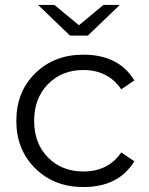

<svg xmlns="http://www.w3.org/2000/svg" viewBox="-20 -751 603 776"><path d="M335 -607H263L134 -731H200L299 -649L398 -731H464ZM317 -58Q418 -58 470 -135L523 -99Q459 5 317 5Q199 5 122.5 -70.5Q46 -146 46 -263Q46 -380 122.5 -455Q199 -530 317 -530Q460 -530 523 -426L470 -390Q417 -468 317 -468Q230 -468 174 -411Q118 -354 118 -263Q118 -171 174 -114.5Q230 -58 317 -58Z"/></svg>

Font: Montserrat Alternates
Style: Regular
Weight: 400
Designer: Julieta Ulanovsky
Foundry: Julieta Ulanovsky
Version: Version 7.200;PS 007.200;hotconv 1.0.88;makeotf.lib2.5.64775